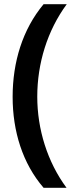

<svg xmlns="http://www.w3.org/2000/svg" viewBox="-20 -734 367 912"><path d="M40 -274C40 -111 87 42 187 158H296C205 35 157 -120 157 -275C157 -433 205 -589 297 -714H187C87 -594 40 -439 40 -274Z"/></svg>

Font: Noto Sans Khmer ExtraCondensed SemiBold
Style: Regular
Weight: 600
Width: 2
Designer: Danh Hong and the Monotype Design Team
Foundry: Monotype Imaging Inc.
Version: Version 2.004